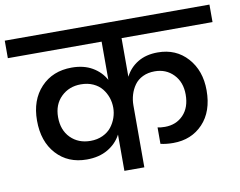

<svg xmlns="http://www.w3.org/2000/svg" viewBox="-104 -847 1192 954"><g transform="rotate(-10 492.5 -370.0)"><path d="M449.2 0V-183.1Q426.3 -139.6 382.1 -113.8Q337.9 -87.9 275.9 -87.9Q181.2 -87.9 123 -151.6Q64.9 -215.3 64.9 -320.8Q64.9 -424.8 124.3 -487.8Q183.6 -550.8 279.8 -550.8Q340.3 -550.8 383.3 -525.9Q426.3 -501 449.2 -459V-651.9H-23.9V-740.2H1008.8V-651.9H549.8V-457Q571.8 -500.5 613.3 -525.6Q654.8 -550.8 713.9 -550.8Q806.2 -550.8 863.5 -486.8Q920.9 -422.9 920.9 -323.2Q920.9 -216.8 862.8 -155.5Q804.7 -94.2 712.9 -94.2Q676.8 -94.2 648.9 -101.1V-184.1Q664.1 -180.2 686 -180.2Q742.7 -180.2 778.8 -217.8Q814.9 -255.4 814.9 -320.8Q814.9 -383.3 777.6 -422.1Q740.2 -460.9 683.1 -460.9Q648.9 -460.9 622.6 -448.2Q596.2 -435.5 580.8 -413.8Q565.4 -392.1 557.6 -366.2Q549.8 -340.3 549.8 -312V0ZM310.1 -175.8Q344.2 -175.8 371.8 -188.7Q399.4 -201.7 415.8 -222.7Q432.1 -243.7 440.7 -268.6Q449.2 -293.5 449.2 -318.8Q449.2 -345.7 440.7 -370.4Q432.1 -395 415.8 -415.5Q399.4 -436 372.1 -448.5Q344.7 -460.9 310.1 -460.9Q250.5 -460.9 210.7 -422.1Q170.9 -383.3 170.9 -319.8Q170.9 -253.9 210 -214.8Q249 -175.8 310.1 -175.8Z"/></g></svg>

Font: SVN-Poppins Medium
Style: Regular
Weight: 500
Designer: Ninad Kale (Devanagari), Jonny Pinhorn (Latin)
Foundry: Indian Type Foundry
Version: Version 3.002 2017